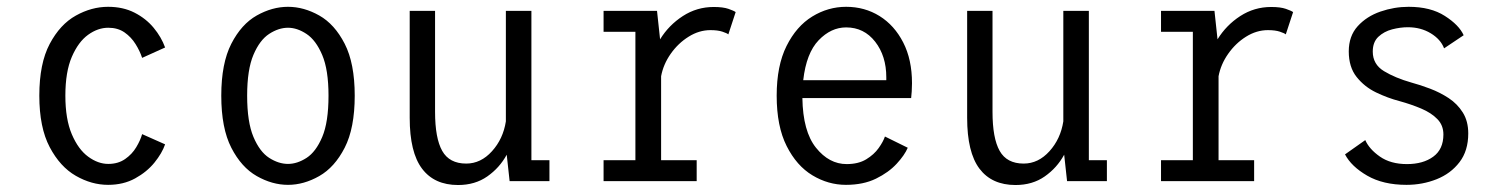

<svg xmlns="http://www.w3.org/2000/svg" viewBox="-20 -532 4428 564"><path d="M297.5 11Q249 11 202.8 -15.5Q156.5 -42 126 -99.8Q95.5 -157.5 95.5 -251Q95.5 -345.5 126 -403Q156.5 -460.5 202.8 -486.2Q249 -512 297.5 -512Q341.5 -512 375.2 -494.8Q409 -477.5 431.5 -450.2Q454 -423 465 -392.5L397.5 -362Q391 -382 378.2 -402.5Q365.5 -423 345.8 -436.8Q326 -450.5 298 -450.5Q267.5 -450.5 238.8 -429.8Q210 -409 191 -365Q172 -321 172 -251Q172 -182 191 -137.5Q210 -93 239 -71.8Q268 -50.5 298 -50.5Q327 -50.5 347.5 -64.8Q368 -79 380.2 -99.5Q392.5 -120 397.5 -138L465 -108Q456 -82 433.8 -54.5Q411.5 -27 377 -8Q342.5 11 297.5 11Z M826 11Q779.5 11 734.2 -14.8Q689 -40.5 659.5 -98Q630 -155.5 630 -251Q630 -346 659.5 -403.5Q689 -461 734.2 -486.5Q779.5 -512 826 -512Q872.5 -512 917.8 -486.5Q963 -461 992.5 -403.5Q1022 -346 1022 -251Q1022 -155.5 992.5 -98Q963 -40.5 917.8 -14.8Q872.5 11 826 11ZM826 -50.5Q853 -50.5 880.5 -68.2Q908 -86 926.5 -129.5Q945 -173 945 -251Q945 -327 926.5 -370.5Q908 -414 880.5 -432.2Q853 -450.5 826 -450.5Q798.5 -450.5 770.8 -432.5Q743 -414.5 724.5 -371Q706 -327.5 706 -251Q706 -173.5 724.5 -129.8Q743 -86 770.8 -68.2Q798.5 -50.5 826 -50.5Z M1325.5 11.5Q1256 11.5 1219.8 -36.5Q1183.5 -84.5 1183.5 -186V-500H1258V-203.5Q1258 -126 1279 -88.8Q1300 -51.5 1349.5 -51.5Q1392.5 -51.5 1425.2 -87.8Q1458 -124 1466 -175.5V-500H1541V-61.5H1594V0H1477L1468.5 -77.5Q1447.5 -39 1411.5 -13.8Q1375.5 11.5 1325.5 11.5Z M1753 0V-61.5H1846.5V-438.5H1753V-500H1910L1919 -416.5Q1944.5 -458 1985.8 -484.8Q2027 -511.5 2076.5 -511.5Q2104 -511.5 2119.8 -506Q2135.5 -500.5 2141 -496.5L2119.5 -431Q2115.5 -434.5 2102 -439Q2088.5 -443.5 2067 -443.5Q2033.5 -443.5 2002.8 -424.2Q1972 -405 1950.2 -374Q1928.5 -343 1922 -308V-61.5H2026.5V0Z M2465 11Q2413 11 2366.5 -17Q2320 -45 2290.8 -103Q2261.5 -161 2261.5 -251Q2261.5 -339 2290.5 -397Q2319.5 -455 2366 -483.5Q2412.5 -512 2465.5 -512Q2520 -512 2563.8 -484.8Q2607.5 -457.5 2633.2 -407.2Q2659 -357 2659 -287.5Q2659 -275 2658.2 -263.5Q2657.5 -252 2656.5 -244H2337Q2338.5 -146 2377 -98Q2415.5 -50 2467 -50Q2501.5 -50 2524.5 -64Q2547.5 -78 2561 -97Q2574.5 -116 2579.5 -131L2646.5 -98Q2637.5 -76.5 2614 -51Q2590.5 -25.5 2553.2 -7.2Q2516 11 2465 11ZM2465.5 -451.5Q2421 -451.5 2384.8 -413.8Q2348.5 -376 2339.5 -296.5H2583.5V-305Q2583.5 -367.5 2550.8 -409.5Q2518 -451.5 2465.5 -451.5Z M2963 11.5Q2893.5 11.5 2857.2 -36.5Q2821 -84.5 2821 -186V-500H2895.5V-203.5Q2895.5 -126 2916.5 -88.8Q2937.5 -51.5 2987 -51.5Q3030 -51.5 3062.8 -87.8Q3095.5 -124 3103.5 -175.5V-500H3178.5V-61.5H3231.5V0H3114.5L3106 -77.5Q3085 -39 3049 -13.8Q3013 11.5 2963 11.5Z M3390.5 0V-61.5H3484V-438.5H3390.5V-500H3547.5L3556.5 -416.5Q3582 -458 3623.2 -484.8Q3664.5 -511.5 3714 -511.5Q3741.5 -511.5 3757.2 -506Q3773 -500.5 3778.5 -496.5L3757 -431Q3753 -434.5 3739.5 -439Q3726 -443.5 3704.5 -443.5Q3671 -443.5 3640.2 -424.2Q3609.5 -405 3587.8 -374Q3566 -343 3559.5 -308V-61.5H3664V0Z M4111.5 11Q4043 11 3996.2 -16Q3949.5 -43 3931 -78.5L3990.5 -120.5Q4002 -94 4033.5 -72Q4065 -50 4113 -50Q4160.5 -50 4190.2 -71.8Q4220 -93.5 4220 -137Q4220 -164 4202.2 -182.2Q4184.5 -200.5 4155 -213Q4125.5 -225.5 4091 -235Q4056.5 -244 4022.2 -260.5Q3988 -277 3965 -306Q3942 -335 3942 -381Q3942 -426 3968.2 -455Q3994.5 -484 4035 -498Q4075.5 -512 4118 -512Q4182.5 -512 4224.2 -485.2Q4266 -458.5 4279.5 -428.5L4222 -390Q4212 -416.5 4182.8 -434.2Q4153.5 -452 4115.5 -452Q4093.5 -452 4069.5 -445.8Q4045.5 -439.5 4029 -424Q4012.5 -408.5 4012.5 -380.5Q4012.5 -343 4045.5 -323Q4078.5 -303 4126 -289.5Q4152 -282.5 4181 -271.5Q4210 -260.5 4235.5 -243.8Q4261 -227 4277 -201.5Q4293 -176 4293 -140Q4293 -89 4267.2 -55.5Q4241.5 -22 4200 -5.5Q4158.5 11 4111.5 11Z"/></svg>

Font: Trispace SemiCondensed Light
Style: Regular
Weight: 300
Width: 4
Designer: Tyler Finck
Foundry: Etcetera Type Company
Version: Version 1.210; ttfautohint (v1.8.3)